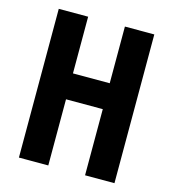

<svg xmlns="http://www.w3.org/2000/svg" viewBox="-109 -819 819 909"><g transform="rotate(15 301.0 -364.5)"><path d="M66.9 0H210.9V-324.2H391.1V0H535.2V-729H391.1V-451.2H210.9V-729H66.9Z"/></g></svg>

Font: Hack
Style: Bold
Weight: 700
Monospace: yes
Designer: Christopher Simpkins
Foundry: Christopher Simpkins
Version: Version 2.010